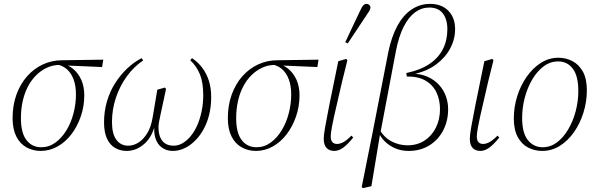

<svg xmlns="http://www.w3.org/2000/svg" viewBox="-20 -767 3083 991"><path d="M190 12Q150 12 116.5 -6.5Q83 -25 64 -63Q45 -101 45 -157Q45 -224 65 -279Q85 -334 120 -373.5Q155 -413 201.5 -434.5Q248 -456 300 -456L513 -459L507 -421L320 -429L290 -432Q253 -432 222 -417.5Q191 -403 166 -378Q141 -353 123.5 -319Q106 -285 97 -244Q88 -203 88 -157Q88 -81 116.5 -44Q145 -7 193 -7Q233 -7 266 -31Q299 -55 323 -94.5Q347 -134 359.5 -182.5Q372 -231 372 -279Q372 -324 360 -356.5Q348 -389 326.5 -408.5Q305 -428 275 -434L292 -440Q328 -435 355.5 -413Q383 -391 399 -356Q415 -321 415 -275Q415 -218 397 -166Q379 -114 348.5 -74Q318 -34 277 -11Q236 12 190 12Z M634 12Q601 12 574 -3.5Q547 -19 532 -52Q517 -85 517 -135Q517 -192 532 -243.5Q547 -295 574.5 -338Q602 -381 637 -414Q672 -447 711 -467L719 -455Q671 -423 635 -373.5Q599 -324 578.5 -263.5Q558 -203 558 -137Q558 -75 581 -45Q604 -15 642 -15Q669 -15 694.5 -31Q720 -47 740 -79.5Q760 -112 768 -162L792 -304L831 -315L837 -308L808 -173Q803 -152 800.5 -136Q798 -120 798 -111Q798 -80 807 -58.5Q816 -37 833.5 -26Q851 -15 876 -15Q901 -15 923.5 -28.5Q946 -42 965.5 -66Q985 -90 999 -122.5Q1013 -155 1021 -194Q1029 -233 1029 -275Q1029 -341 1012 -383Q995 -425 962 -456L971 -467Q1000 -448 1022.5 -419Q1045 -390 1057.5 -352Q1070 -314 1070 -266Q1070 -217 1059.5 -174.5Q1049 -132 1029.5 -97.5Q1010 -63 984.5 -38.5Q959 -14 930.5 -1Q902 12 872 12Q840 12 816 -5Q792 -22 782 -54.5Q772 -87 778 -131H782Q767 -62 725.5 -25Q684 12 634 12Z M1301 12Q1261 12 1227.5 -6.5Q1194 -25 1175 -63Q1156 -101 1156 -157Q1156 -224 1176 -279Q1196 -334 1231 -373.5Q1266 -413 1312.5 -434.5Q1359 -456 1411 -456L1624 -459L1618 -421L1431 -429L1401 -432Q1364 -432 1333 -417.5Q1302 -403 1277 -378Q1252 -353 1234.5 -319Q1217 -285 1208 -244Q1199 -203 1199 -157Q1199 -81 1227.5 -44Q1256 -7 1304 -7Q1344 -7 1377 -31Q1410 -55 1434 -94.5Q1458 -134 1470.5 -182.5Q1483 -231 1483 -279Q1483 -324 1471 -356.5Q1459 -389 1437.5 -408.5Q1416 -428 1386 -434L1403 -440Q1439 -435 1466.5 -413Q1494 -391 1510 -356Q1526 -321 1526 -275Q1526 -218 1508 -166Q1490 -114 1459.5 -74Q1429 -34 1388 -11Q1347 12 1301 12Z M1705 12Q1680 12 1665.5 -3.5Q1651 -19 1651 -50Q1651 -60 1652.5 -73Q1654 -86 1657.5 -107Q1661 -128 1667 -158Q1673 -188 1681 -231L1726 -451L1767 -463L1773 -456L1745 -343Q1731 -281 1720.5 -236.5Q1710 -192 1703.5 -162.5Q1697 -133 1693.5 -113.5Q1690 -94 1688.5 -82.5Q1687 -71 1687 -64Q1687 -42 1696 -33Q1705 -24 1719 -24Q1735 -24 1752.5 -33.5Q1770 -43 1794 -67L1803 -57Q1774 -21 1751 -4.5Q1728 12 1705 12ZM1762 -549Q1781 -590 1800 -630Q1819 -670 1838 -710Q1843 -721 1847.5 -729Q1852 -737 1858 -742Q1864 -747 1871 -747Q1880 -747 1886 -741.5Q1892 -736 1892 -728Q1892 -720 1886.5 -711Q1881 -702 1868 -683Q1845 -648 1821.5 -613Q1798 -578 1775 -543Z M1853 204 1847 198 1904 -87 1984 -497Q2001 -579 2031.5 -634.5Q2062 -690 2105 -718.5Q2148 -747 2200 -747Q2259 -747 2294 -711.5Q2329 -676 2329 -617Q2329 -565 2304 -517.5Q2279 -470 2230.5 -434Q2182 -398 2109 -383L2107 -387Q2153 -386 2187.5 -370.5Q2222 -355 2245.5 -329.5Q2269 -304 2281 -271.5Q2293 -239 2293 -203Q2293 -143 2267.5 -94Q2242 -45 2196 -16.5Q2150 12 2089 12Q2052 12 2021 -1Q1990 -14 1967 -36.5Q1944 -59 1932 -88L1935 -106Q1959 -60 1998.5 -38.5Q2038 -17 2084 -17Q2133 -17 2170.5 -41Q2208 -65 2229.5 -107.5Q2251 -150 2251 -204Q2251 -251 2233 -289.5Q2215 -328 2177 -350.5Q2139 -373 2080 -372L2077 -390Q2149 -405 2196 -436.5Q2243 -468 2266 -513.5Q2289 -559 2289 -616Q2289 -668 2265.5 -698Q2242 -728 2196 -728Q2156 -728 2122.5 -703.5Q2089 -679 2063.5 -629Q2038 -579 2023 -501L1944 -84L1942 -77L1897 194Z M2459 12Q2434 12 2419.5 -3.5Q2405 -19 2405 -50Q2405 -60 2406.5 -73Q2408 -86 2411.5 -107Q2415 -128 2421 -158Q2427 -188 2435 -231L2480 -451L2521 -463L2527 -456L2499 -343Q2485 -281 2474.5 -236.5Q2464 -192 2457.5 -162.5Q2451 -133 2447.5 -113.5Q2444 -94 2442.5 -82.5Q2441 -71 2441 -64Q2441 -42 2450 -33Q2459 -24 2473 -24Q2489 -24 2506.5 -33.5Q2524 -43 2548 -67L2557 -57Q2528 -21 2505 -4.5Q2482 12 2459 12Z M2779 12Q2740 12 2706.5 -5Q2673 -22 2652.5 -59.5Q2632 -97 2632 -155Q2632 -213 2649 -268.5Q2666 -324 2697.5 -369.5Q2729 -415 2771 -442Q2813 -469 2862 -469Q2902 -469 2935.5 -451Q2969 -433 2989 -396.5Q3009 -360 3009 -301Q3009 -242 2991.5 -186Q2974 -130 2943 -85.5Q2912 -41 2870 -14.5Q2828 12 2779 12ZM2781 -7Q2821 -7 2854.5 -32Q2888 -57 2913 -99.5Q2938 -142 2951.5 -193.5Q2965 -245 2965 -297Q2965 -375 2936.5 -412.5Q2908 -450 2861 -450Q2820 -450 2786 -424.5Q2752 -399 2727 -356.5Q2702 -314 2688.5 -262.5Q2675 -211 2675 -158Q2675 -81 2704.5 -44Q2734 -7 2781 -7Z"/></svg>

Font: Source Serif 4 48pt Light
Style: Italic
Weight: 300
Italic angle: -12°
Designer: Frank Grießhammer
Foundry: Adobe Systems Incorporated
Version: Version 4.004;hotconv 1.0.116;makeotfexe 2.5.65601